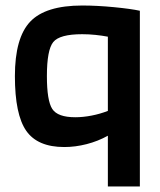

<svg xmlns="http://www.w3.org/2000/svg" viewBox="-20 -524 581 696"><path d="M487 -485V152H371V-32Q335 -12 294 -1.5Q253 9 213 9Q116 9 75 -50Q34 -109 34 -248Q34 -387 89.5 -445.5Q145 -504 278 -504Q332 -504 393.5 -498Q455 -492 487 -485ZM278 -400Q196 -400 173 -371.5Q150 -343 150 -248Q150 -159 169.5 -129Q189 -99 253 -99Q281 -99 312 -105Q343 -111 371 -122V-391Q350 -395 326 -397.5Q302 -400 278 -400Z"/></svg>

Font: Blinker SemiBold
Style: Regular
Weight: 600
Designer: Juergen Huber
Foundry: supertype
Version: Version 1.015;PS 1.15;hotconv 1.0.88;makeotf.lib2.5.647800